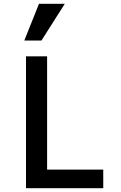

<svg xmlns="http://www.w3.org/2000/svg" viewBox="-20 -999 640 1019"><path d="M118 0H528V-99H230V-700H118ZM324 -979H187L109 -784H200Z"/></svg>

Font: CommitMono
Style: 600Regular
Weight: 600
Monospace: yes
Designer: Eigil Nikolajsen
Foundry: Eigil Nikolajsen
Version: Version 1.143